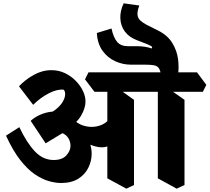

<svg xmlns="http://www.w3.org/2000/svg" viewBox="-20 -1089 1258 1152"><path d="M346 9Q313 9 272.5 -2.5Q232 -14 188 -44Q144 -74 100.5 -130Q57 -186 16 -275L96 -326Q140 -233 189 -181Q238 -129 302 -129Q353 -129 378 -156.5Q403 -184 403 -214Q403 -234 393.5 -254Q384 -274 362 -286.5Q340 -299 304 -295L394 -314L254 -229L164 -364Q186 -384 214.5 -397.5Q243 -411 273.5 -416.5Q304 -422 330 -417L373 -382Q432 -355 466.5 -318Q501 -281 515.5 -241.5Q530 -202 530 -167Q530 -123 510 -82.5Q490 -42 449.5 -16.5Q409 9 346 9ZM389 -321 232 -391Q277 -405 308 -427.5Q339 -450 355 -476Q371 -502 371 -525Q371 -533 368.5 -540Q366 -547 362 -551Q323 -555 272.5 -529Q222 -503 179 -460L94 -571Q130 -610 181.5 -639Q233 -668 289 -668Q332 -668 369 -650.5Q406 -633 434 -604.5Q462 -576 477.5 -543.5Q493 -511 493 -480Q493 -441 467 -396Q441 -351 389 -321ZM632 -214Q596 -196 539 -214.5Q482 -233 407 -299L416 -377Q444 -347 478.5 -336Q513 -325 545.5 -328.5Q578 -332 603 -346.5Q628 -361 639 -382ZM738 43 624 -19V-590L680 -564L784 -490V21ZM547 -538 490 -613 511 -655H859L915 -580L894 -538ZM947 -627Q944 -663 934 -678.5Q924 -694 903.5 -697.5Q883 -701 850 -701H765Q717 -701 671.5 -721.5Q626 -742 595.5 -784Q565 -826 561 -891L649 -918Q661 -863 683 -837.5Q705 -812 746 -812H798Q823 -812 848 -808.5Q873 -805 890 -798L893 -807Q888 -812 883 -814.5Q878 -817 872 -820Q866 -823 858 -826L801 -848Q754 -866 729 -900Q704 -934 702 -978.5Q700 -1023 722 -1069L816 -1056Q803 -1022 805 -1001Q807 -980 821.5 -966.5Q836 -953 860 -940L928 -906Q985 -878 1013.5 -831.5Q1042 -785 1048.5 -733Q1055 -681 1047 -633ZM1040 43 927 -19V-590L982 -564L1087 -490V21ZM859 -538 803 -613 824 -655H1162L1218 -580L1197 -538Z"/></svg>

Font: Eczar
Style: Bold
Weight: 700
Designer: Vaibhav Singh
Foundry: Rosetta Type Foundry
Version: Version 2.000